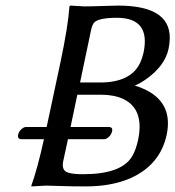

<svg xmlns="http://www.w3.org/2000/svg" viewBox="-20 -668 631 691"><path d="M307.6 -559.1 268.1 -371.1H339.8Q450.2 -371.1 483.9 -440.9Q492.2 -459 497.1 -481Q521.5 -603 402.3 -604Q331.1 -604 317.4 -585Q311.5 -576.7 307.6 -559.1ZM283.2 -645Q308.6 -645 353 -646.5Q388.7 -647.9 404.8 -647.9Q606.4 -647.9 589.8 -512.2Q588.4 -502.4 586.9 -493.2Q573.7 -430.7 504.9 -382.3Q485.4 -368.7 465.3 -359.9Q591.3 -321.3 584 -212.4Q583 -198.2 580.1 -184.1Q557.1 -75.2 450.7 -27.3Q382.8 2.9 288.6 2.9Q238.8 2.9 198.7 1.5Q169.9 0.5 146 0L93.3 2.9L92.8 0Q114.7 -60.5 138.2 -167H54.7Q43 -168.5 44.9 -182.1Q48.3 -199.2 64.5 -208.5Q69.3 -210.9 72.8 -210.9H147.9L197.8 -444.8Q225.1 -574.2 230 -645L232.9 -647.9Q234.9 -647.9 283.2 -645ZM224.6 -167 207.5 -87.9Q200.7 -55.7 223.1 -47.4Q240.7 -41 278.8 -41Q414.6 -41 454.1 -103Q468.8 -126.5 477.1 -165Q500 -274.4 424.3 -311.5Q392.1 -326.7 345.7 -327.1H258.3L233.9 -210.9H374Q385.7 -209.5 383.8 -196.8Q379.9 -178.7 363.8 -169.4Q358.9 -167 354.5 -167Z"/></svg>

Font: Linux Biolinum Capitals O
Style: Italic Samll Caps
Weight: 400
Italic angle: -12°
Designer: Philipp H. Poll
Foundry: Philipp H. Poll
Version: Version 0.6.2